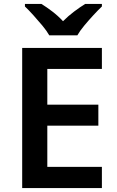

<svg xmlns="http://www.w3.org/2000/svg" viewBox="-20 -958 598 978"><path d="M499 0H93V-714H499V-607H221V-425H481V-318H221V-108H499ZM231 -778Q218 -801 195.5 -828Q173 -855 149.5 -881Q126 -907 107 -925V-938H191Q217 -922 246.5 -899.5Q276 -877 301 -850Q328 -877 358 -899.5Q388 -922 414 -938H499V-925Q480 -907 456 -881Q432 -855 409.5 -828Q387 -801 374 -778Z"/></svg>

Font: Noto Sans Tangsa SemiBold
Style: Regular
Weight: 600
Version: Version 1.504